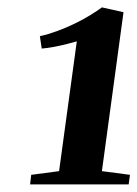

<svg xmlns="http://www.w3.org/2000/svg" viewBox="-20 -922 372 520"><path d="M64.5 -448.5 140 -458.5 188 -810Q178 -807 161.2 -802.8Q144.5 -798.5 126 -795Q107.5 -791.5 93 -790.5L88 -824Q110.5 -829 134.5 -837.8Q158.5 -846.5 181.2 -857.5Q204 -868.5 223.2 -880.2Q242.5 -892 256 -902L314.5 -889L256 -458.5L332 -448.5L328.5 -422.5H61.5Z"/></svg>

Font: Merriweather 96pt ExtraBold
Style: Italic
Weight: 800
Italic angle: -7.8°
Version: Version 2.101